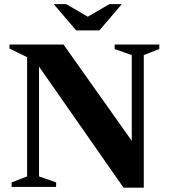

<svg xmlns="http://www.w3.org/2000/svg" viewBox="-20 -886 801 910"><path d="M108.5 -50V-615L25 -656V-675H281L643.5 -163.5L604.5 -137V-625L523.5 -653.5V-675H735V-653.5L661.5 -625V3.5H565.5L141.5 -604L165 -621V-50L246 -21.5V0H35V-21.5ZM409.5 -799H382.5L498.5 -866.5H557.5L451 -742H341L234.5 -866.5H293.5Z"/></svg>

Font: Newsreader 24pt
Style: Bold
Weight: 700
Designer: Hugues Gentile
Foundry: Production Type
Version: Version 1.003